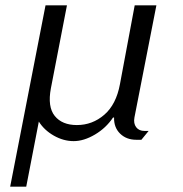

<svg xmlns="http://www.w3.org/2000/svg" viewBox="-20 -520 684 717"><path d="M230 -500 170 -190Q157 -121 184.5 -87Q212 -53 267 -53Q325 -53 369.5 -91.5Q414 -130 428 -206L483 -500H564L482 -81Q478 -59 488.5 -45Q499 -31 520 -31H535L508 2H489Q452 2 428.5 -21Q405 -44 406 -81H402Q376 -42 334.5 -17.5Q293 7 255 7Q217 7 181 -13.5Q145 -34 125 -66L78 177H18L150 -500Z"/></svg>

Font: Wittgenstein
Style: Italic
Weight: 400
Italic angle: -11°
Designer: Jörg Drees
Foundry: Jörg Drees
Version: Version 1.500